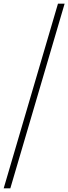

<svg xmlns="http://www.w3.org/2000/svg" viewBox="-64 -755 370 1040"><path d="M-44 265 250 -735H286L-8 265Z"/></svg>

Font: Newsreader Text Light
Style: Italic
Weight: 300
Italic angle: -17°
Designer: Hugues Gentile
Foundry: Production Type
Version: Version 1.001